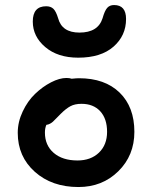

<svg xmlns="http://www.w3.org/2000/svg" viewBox="-20 -754 606 766"><path d="M292 -523.9Q210.4 -523.9 160.6 -566.2Q110.8 -608.4 110.8 -668Q110.8 -729 164.1 -729Q182.6 -729 193.1 -718.8Q203.6 -708.5 211.9 -681.2Q227.1 -624 296.9 -624Q371.1 -624 389.2 -681.2Q397.5 -710.9 407.5 -722.4Q417.5 -733.9 435.1 -733.9Q482.9 -733.9 482.9 -678.2Q482.9 -611.8 432.9 -567.9Q382.8 -523.9 292 -523.9ZM293 -7.8Q187 -7.8 118.9 -68.6Q50.8 -129.4 50.8 -224.1Q50.8 -267.6 70.6 -309.3Q90.3 -351.1 120.1 -379.6Q149.9 -408.2 183.6 -425.5Q217.3 -442.9 245.1 -442.9Q257.3 -442.9 266.1 -439.9Q285.6 -441.9 294.9 -441.9Q398.4 -441.9 457.3 -384.5Q516.1 -327.1 516.1 -228Q516.1 -133.8 452.1 -70.8Q388.2 -7.8 293 -7.8ZM159.2 -225.1Q159.2 -174.3 194.3 -144Q229.5 -113.8 289.1 -113.8Q342.3 -113.8 374.8 -145Q407.2 -176.3 407.2 -228Q407.2 -280.3 379.9 -310.1Q352.5 -339.8 305.2 -339.8Q278.8 -339.8 261 -330.3Q243.2 -320.8 222.2 -299.8Q215.8 -293.5 205.6 -283Q195.3 -272.5 191.2 -268.6Q187 -264.6 179.9 -260.7Q172.9 -256.8 165 -255.9Q159.2 -242.7 159.2 -225.1Z"/></svg>

Font: Shantell Sans Irregular Bouncy
Style: Regular
Weight: 500
Designer: Stephen Nixon, Anya Danilova, Shantell Martin
Foundry: Arrow Type
Version: Version 1.006;[9816181b4]